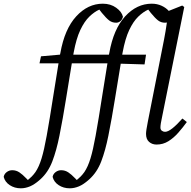

<svg xmlns="http://www.w3.org/2000/svg" viewBox="-171 -770 1032 1040"><path d="M386 -750Q428 -750 458.5 -728Q489 -706 495 -679Q490 -662 480 -654.5Q470 -647 458 -647Q436 -647 420 -659.5Q404 -672 381 -700L367 -718Q340 -706 313 -680Q286 -654 264 -607.5Q242 -561 228 -485Q227 -482 227 -479.5Q227 -477 226 -474H415H419Q420 -476 420 -478.5Q420 -481 421 -483Q444 -613 507 -681.5Q570 -750 651 -750Q680 -750 704 -739Q728 -728 743 -711L816 -740L827 -732L707 -137Q698 -97 698 -79Q698 -68 705.5 -62Q713 -56 723 -56Q739 -56 763 -75Q787 -94 817 -128L841 -109Q820 -80 795 -51.5Q770 -23 741 -5Q712 13 677 13Q653 13 636.5 -1.5Q620 -16 620 -45Q620 -62 630 -112L702 -477Q710 -517 718 -558Q726 -599 733 -648Q729 -647 723 -647Q701 -647 685 -659.5Q669 -672 646 -700L632 -718Q605 -706 578 -680Q551 -654 529 -607.5Q507 -561 493 -485Q492 -482 492 -479.5Q492 -477 491 -474H620L612 -421L483 -425Q467 -330 451 -230Q435 -130 416 -35Q400 45 377.5 104Q355 163 313 201Q282 229 256.5 239.5Q231 250 207 250Q173 250 147 233Q121 216 114 188Q117 172 130.5 162Q144 152 160 152Q182 152 199.5 164Q217 176 233 193L245 205Q255 197 265.5 186.5Q276 176 286 162Q305 134 319 88.5Q333 43 347 -35Q365 -136 379.5 -231Q394 -326 411 -427H218Q202 -331 186 -230.5Q170 -130 151 -35Q135 45 112.5 104Q90 163 48 201Q17 229 -8.5 239.5Q-34 250 -58 250Q-92 250 -118 233Q-144 216 -151 188Q-148 172 -134.5 162Q-121 152 -105 152Q-83 152 -65.5 164Q-48 176 -32 193L-20 205Q-10 197 0.5 186.5Q11 176 21 162Q40 134 54 88.5Q68 43 82 -35Q100 -136 114.5 -231Q129 -326 146 -427H43L51 -465L154 -474Q155 -476 155 -478.5Q155 -481 156 -483Q179 -613 242 -681.5Q305 -750 386 -750Z"/></svg>

Font: Source Serif Pro
Style: Italic
Weight: 400
Italic angle: -12°
Designer: Frank Grießhammer
Foundry: Adobe Systems Incorporated
Version: Version 3.001;hotconv 1.0.111;makeotfexe 2.5.65597